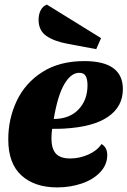

<svg xmlns="http://www.w3.org/2000/svg" viewBox="-20 -796 555 836"><path d="M515 -408Q515 -332 450.5 -287.5Q386 -243 258 -236Q242 -235 207 -235Q204 -214 204 -193Q204 -149 223 -127.5Q242 -106 286 -106Q326 -106 364.5 -123Q403 -140 422 -169Q447 -154 447 -121Q447 -79 416.5 -46.5Q386 -14 336 3Q286 20 229 20Q131 20 73.5 -32Q16 -84 16 -189Q16 -279 53 -357Q90 -435 164.5 -482.5Q239 -530 347 -530Q515 -530 515 -408ZM214 -278Q282 -278 321.5 -319Q361 -360 361 -425Q361 -451 353 -465Q345 -479 325 -479Q289 -479 260 -429.5Q231 -380 214 -278ZM148 -710Q148 -733 157 -751Q166 -769 184 -776L420 -630L399 -582L276 -605Q216 -616 182 -639.5Q148 -663 148 -710Z"/></svg>

Font: Sansita ExtraBold Italic
Style: Regular
Weight: 800
Italic angle: -11°
Designer: Pablo Cosgaya
Foundry: Omnibus-Type
Version: Version 1.006